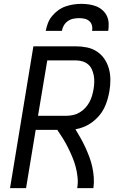

<svg xmlns="http://www.w3.org/2000/svg" viewBox="-20 -975 640 995"><path d="M32 0 153 -735H373Q403 -735 431.5 -729Q460 -723 483 -707.5Q506 -692 521.5 -669Q537 -646 544.5 -618.5Q552 -591 552 -561.5Q552 -532 547 -502Q543 -480 536.5 -457.5Q530 -435 519.5 -414Q509 -393 493 -374.5Q477 -356 457.5 -341.5Q438 -327 416 -318Q394 -309 371 -305Q385 -282 398 -259Q411 -236 422 -212Q433 -188 442.5 -163Q452 -138 458 -111Q464 -84 466 -56Q468 -28 464 0H380Q385 -28 382 -56.5Q379 -85 372 -111Q365 -137 354.5 -162Q344 -187 332 -211Q320 -235 306 -257.5Q292 -280 277 -302H165L115 0ZM324 -375Q342 -375 359.5 -379Q377 -383 393 -392.5Q409 -402 422 -416Q435 -430 443.5 -446Q452 -462 457 -479Q462 -496 465 -514Q468 -531 468.5 -549Q469 -567 466 -583.5Q463 -600 456 -615.5Q449 -631 436.5 -641.5Q424 -652 407.5 -657Q391 -662 373 -662H225L177 -375ZM217 -815Q221 -836 228.5 -855.5Q236 -875 250 -892Q264 -909 282 -922Q300 -935 320.5 -942Q341 -949 361.5 -952Q382 -955 402 -955Q422 -955 442 -952Q462 -949 479.5 -942Q497 -935 511.5 -922Q526 -909 534 -892Q542 -875 543 -855Q544 -835 541 -815H457Q460 -829 456.5 -843Q453 -857 442.5 -866Q432 -875 418 -878Q404 -881 390 -881Q375 -881 360 -878Q345 -875 332 -866Q319 -857 311 -843.5Q303 -830 301 -815Z"/></svg>

Font: Zed Sans Extended
Style: Italic
Weight: 400
Width: 7
Italic angle: -9°
Designer: Belleve Invis
Foundry: Belleve Invis
Version: Version 1.0.0; ttfautohint (v1.8.4)